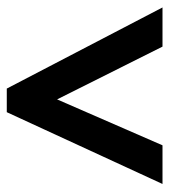

<svg xmlns="http://www.w3.org/2000/svg" viewBox="14 -772 504 572"><g transform="rotate(-90 266.0 -486.0)"><path d="M119.1 -253.9 255.9 -567.9 413.1 -253.9H529.8L288.1 -717.8H217.8L3.9 -253.9Z"/></g></svg>

Font: Open Sans bold
Style: Bold
Weight: 700
Foundry: Ascender Corporation
Version: Version 1.100;PS 001.100;hotconv 1.0.88;makeotf.lib2.5.64775